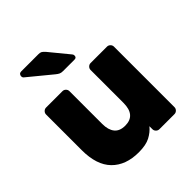

<svg xmlns="http://www.w3.org/2000/svg" viewBox="-206 -895 1046 1046"><g transform="rotate(-45 317.0 -372.5)"><path d="M53 0ZM80 -520H206Q217 -520 225 -512Q233 -504 233 -493V-240Q233 -195 253 -170Q273 -145 315 -145Q396 -145 396 -240V-493Q396 -504 404 -512Q412 -520 423 -520H549Q560 -520 568 -512Q576 -504 576 -493V-27Q576 -16 568 -8Q560 0 549 0H433Q422 0 414 -8Q406 -16 406 -27V-50Q385 -24 352.5 -7Q320 10 265 10Q165 10 109 -47Q53 -104 53 -218V-493Q53 -504 61 -512Q69 -520 80 -520ZM390 -611Q390 -595 374 -595H286Q272 -595 263.5 -599Q255 -603 244 -612L109 -723Q104 -728 104 -735Q104 -744 109 -749.5Q114 -755 123 -755H256Q268 -755 275 -751.5Q282 -748 293 -736L385 -624Q390 -619 390 -611Z"/></g></svg>

Font: Hezaedrus
Style: Bold
Weight: 700
Designer: Hubert & Fischer
Foundry: Hubert & Fischer
Version: Version 1.10;September 3, 2019;FontCreator 11.5.0.2425 64-bi